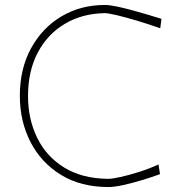

<svg xmlns="http://www.w3.org/2000/svg" viewBox="-20 -745 726 774"><path d="M417 9Q306 9 226 -40Q146 -89 103 -172.5Q60 -256 60 -359Q60 -467.5 105 -550Q150 -632.5 227.5 -678.8Q305 -725 403 -725Q420.5 -725 449.8 -719Q479 -713 512.8 -703.8Q546.5 -694.5 578 -685.2Q609.5 -676 631 -669L626 -631Q578 -648 531.8 -661.8Q485.5 -675.5 450.8 -683.8Q416 -692 402 -692Q311.5 -690.5 241.8 -649.2Q172 -608 132.5 -533.5Q93 -459 93 -358Q93 -265.5 129.5 -190.2Q166 -115 237.8 -70.2Q309.5 -25.5 415 -24Q431.5 -24 465.8 -31.5Q500 -39 541 -52Q582 -65 619 -82L625 -43Q594 -31.5 554.5 -19.5Q515 -7.5 478 0.8Q441 9 417 9Z"/></svg>

Font: Commissioner Loud Thin
Style: Regular
Weight: 100
Designer: Kostas Bartsokas
Foundry: Kostas Bartsokas
Version: Version 1.000; ttfautohint (v1.8.3)